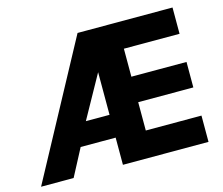

<svg xmlns="http://www.w3.org/2000/svg" viewBox="-103 -785 1057 911"><g transform="rotate(-15 425.5 -330.0)"><path d="M347.7 -660H501.9L473.1 -133.5H221.9L151.6 0H-8.3ZM277.5 -245.5H402.6V-465L400.7 -467.3ZM393.8 -660H814.2V-530.9H540.7V-393.4H811.5V-268.2H540.7V-129.1H814.2V0H393.8Z"/></g></svg>

Font: League Spartan Extralight
Style: Regular
Weight: 200
Foundry: The League of Moveable Type
Version: Version 2.300; ttfautohint (v1.8.3)